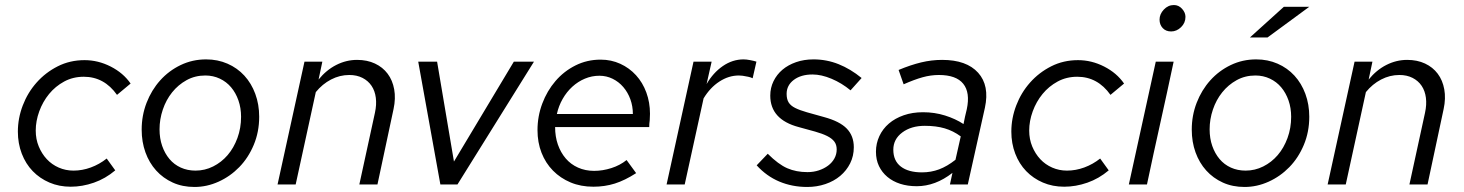

<svg xmlns="http://www.w3.org/2000/svg" viewBox="-20 -733 5817 763"><path d="M272 -55Q307 -55 341 -67.5Q375 -80 404 -103Q412 -91 421 -79.5Q430 -68 438 -56Q399 -23 353 -7Q307 9 261 9Q215 9 176.5 -7.5Q138 -24 110 -53Q82 -82 66.5 -122.5Q51 -163 51 -210Q51 -263 70.5 -314Q90 -365 125.5 -405Q161 -445 209.5 -469.5Q258 -494 316 -494Q370 -494 420 -468.5Q470 -443 499 -401L445 -356Q394 -428 313 -428Q270 -428 235 -409Q200 -390 175 -359.5Q150 -329 136 -290.5Q122 -252 122 -214Q122 -180 134 -151Q146 -122 166 -100.5Q186 -79 213.5 -67Q241 -55 272 -55Z M543 -218Q543 -274 562.5 -324.5Q582 -375 616.5 -413.5Q651 -452 698 -474.5Q745 -497 799 -497Q845 -497 884 -480Q923 -463 951 -432.5Q979 -402 994.5 -360Q1010 -318 1010 -269Q1010 -209 988.5 -157.5Q967 -106 931 -69Q895 -32 848.5 -11Q802 10 753 10Q705 10 666.5 -7.5Q628 -25 600.5 -55.5Q573 -86 558 -127.5Q543 -169 543 -218ZM757 -55Q794 -55 827 -71.5Q860 -88 884.5 -116.5Q909 -145 923.5 -184.5Q938 -224 938 -269Q938 -304 927.5 -334Q917 -364 898.5 -386Q880 -408 853.5 -420.5Q827 -433 796 -433Q755 -433 721.5 -414.5Q688 -396 664 -366Q640 -336 627 -297.5Q614 -259 614 -219Q614 -183 624.5 -153Q635 -123 653.5 -101Q672 -79 698.5 -67Q725 -55 757 -55Z M1083 0Q1110 -123 1136.5 -244Q1163 -365 1190 -488H1261Q1257 -470 1253.5 -452.5Q1250 -435 1246 -417Q1277 -455 1316.5 -475Q1356 -495 1399 -495Q1439 -495 1470 -480.5Q1501 -466 1520.5 -440Q1540 -414 1546.5 -378Q1553 -342 1544 -300Q1528 -225 1512 -150Q1496 -75 1480 0H1408Q1424 -72 1439 -142.5Q1454 -213 1470 -285Q1477 -317 1473.5 -344.5Q1470 -372 1456.5 -392Q1443 -412 1420.5 -423.5Q1398 -435 1368 -435Q1330 -435 1295.5 -417Q1261 -399 1235 -367Q1215 -275 1195 -183.5Q1175 -92 1155 0Z M1730 0 1642 -488H1717L1784 -91L2022 -488H2102L1798 0Z M2508 -45Q2463 -16 2423 -3.5Q2383 9 2338 9Q2288 9 2247.5 -8Q2207 -25 2177.5 -55Q2148 -85 2132 -126Q2116 -167 2116 -216Q2116 -271 2135 -321.5Q2154 -372 2187.5 -411Q2221 -450 2267 -473Q2313 -496 2367 -496Q2409 -496 2445 -479.5Q2481 -463 2507.5 -434Q2534 -405 2548.5 -365.5Q2563 -326 2563 -281Q2563 -274 2562.5 -267.5Q2562 -261 2562 -255Q2561 -248 2560.5 -241.5Q2560 -235 2560 -228H2186Q2186 -190 2197 -158.5Q2208 -127 2228 -103.5Q2248 -80 2277 -67Q2306 -54 2341 -54Q2375 -54 2409.5 -65Q2444 -76 2470 -97Q2480 -84 2489 -71Q2498 -58 2508 -45ZM2362 -432Q2332 -432 2304.5 -420.5Q2277 -409 2254.5 -388.5Q2232 -368 2216 -340Q2200 -312 2193 -280H2495Q2495 -311 2485 -338.5Q2475 -366 2457 -387Q2439 -408 2414.5 -420Q2390 -432 2362 -432Z M2629 0Q2656 -123 2682.5 -244Q2709 -365 2736 -488H2808Q2803 -465 2798 -443.5Q2793 -422 2788 -399Q2814 -444 2852.5 -470.5Q2891 -497 2935 -497Q2946 -497 2961.5 -494Q2977 -491 2986 -488L2971 -422Q2963 -426 2953 -428Q2943 -430 2931 -432Q2927 -432 2923.5 -432.5Q2920 -433 2916 -433Q2876 -433 2839 -409Q2802 -385 2776 -342L2701 0Z M2987 -76Q2998 -87 3009 -99Q3020 -111 3031 -122Q3073 -80 3108.5 -64.5Q3144 -49 3189 -49Q3213 -49 3234 -56Q3255 -63 3271 -75Q3287 -87 3296 -103.5Q3305 -120 3305 -139Q3305 -158 3295.5 -170.5Q3286 -183 3267 -192.5Q3248 -202 3219.5 -210Q3191 -218 3154 -228Q3041 -258 3041 -353Q3041 -384 3054 -410.5Q3067 -437 3089.5 -456Q3112 -475 3143.5 -486Q3175 -497 3213 -497Q3265 -497 3312.5 -478Q3360 -459 3404 -423Q3393 -411 3382 -398.5Q3371 -386 3360 -374Q3325 -403 3284.5 -420Q3244 -437 3209 -437Q3163 -437 3134.5 -415.5Q3106 -394 3106 -360Q3106 -339 3114 -326Q3122 -313 3140 -304Q3158 -295 3186 -287Q3214 -279 3254 -268Q3317 -251 3345 -222Q3373 -193 3373 -148Q3373 -113 3358.5 -84Q3344 -55 3319 -34Q3294 -13 3260 -1.5Q3226 10 3188 10Q3128 10 3077 -11.5Q3026 -33 2987 -76Z M3623 7Q3587 7 3557.5 -2.5Q3528 -12 3506.5 -30Q3485 -48 3473 -73Q3461 -98 3461 -130Q3461 -163 3474.5 -192Q3488 -221 3512.5 -242Q3537 -263 3571.5 -275Q3606 -287 3648 -287Q3694 -287 3735.5 -274Q3777 -261 3809 -240Q3812 -255 3815 -269.5Q3818 -284 3822 -299Q3836 -365 3808 -400Q3780 -435 3711 -435Q3679 -435 3646.5 -426Q3614 -417 3571 -398Q3566 -412 3561 -426.5Q3556 -441 3551 -455Q3599 -475 3640.5 -485Q3682 -495 3724 -495Q3821 -495 3867 -444Q3913 -393 3894 -305Q3877 -228 3860 -152.5Q3843 -77 3826 0H3755Q3757 -11 3760 -23Q3763 -35 3765 -46Q3697 7 3623 7ZM3530 -138Q3530 -94 3560 -71Q3590 -48 3644 -48Q3680 -48 3712 -60Q3744 -72 3777 -98L3798 -191Q3768 -213 3734 -223Q3700 -233 3655 -233Q3601 -233 3565.5 -206.5Q3530 -180 3530 -138Z M4220 -55Q4255 -55 4289 -67.5Q4323 -80 4352 -103Q4360 -91 4369 -79.5Q4378 -68 4386 -56Q4347 -23 4301 -7Q4255 9 4209 9Q4163 9 4124.5 -7.5Q4086 -24 4058 -53Q4030 -82 4014.5 -122.5Q3999 -163 3999 -210Q3999 -263 4018.5 -314Q4038 -365 4073.5 -405Q4109 -445 4157.5 -469.5Q4206 -494 4264 -494Q4318 -494 4368 -468.5Q4418 -443 4447 -401L4393 -356Q4342 -428 4261 -428Q4218 -428 4183 -409Q4148 -390 4123 -359.5Q4098 -329 4084 -290.5Q4070 -252 4070 -214Q4070 -180 4082 -151Q4094 -122 4114 -100.5Q4134 -79 4161.5 -67Q4189 -55 4220 -55Z M4634 -608Q4613 -608 4600.5 -621.5Q4588 -635 4588 -655Q4588 -677 4605 -695Q4622 -713 4645 -713Q4664 -713 4677.5 -698Q4691 -683 4691 -666Q4691 -642 4673.5 -625Q4656 -608 4634 -608ZM4644 -488Q4618 -365 4591 -244Q4564 -123 4538 0H4466Q4493 -123 4519.5 -244Q4546 -365 4573 -488Z M4716 0ZM4716 -218Q4716 -274 4735.5 -324.5Q4755 -375 4789.5 -413.5Q4824 -452 4871 -474.5Q4918 -497 4972 -497Q5018 -497 5057 -480Q5096 -463 5124 -432.5Q5152 -402 5167.5 -360Q5183 -318 5183 -269Q5183 -209 5161.5 -157.5Q5140 -106 5104 -69Q5068 -32 5021.5 -11Q4975 10 4926 10Q4878 10 4839.5 -7.5Q4801 -25 4773.5 -55.5Q4746 -86 4731 -127.5Q4716 -169 4716 -218ZM4930 -55Q4967 -55 5000 -71.5Q5033 -88 5057.5 -116.5Q5082 -145 5096.5 -184.5Q5111 -224 5111 -269Q5111 -304 5100.5 -334Q5090 -364 5071.5 -386Q5053 -408 5026.5 -420.5Q5000 -433 4969 -433Q4928 -433 4894.5 -414.5Q4861 -396 4837 -366Q4813 -336 4800 -297.5Q4787 -259 4787 -219Q4787 -183 4797.5 -153Q4808 -123 4826.5 -101Q4845 -79 4871.5 -67Q4898 -55 4930 -55ZM5082 -706H5183L5017 -584H4947Z M5256 0Q5283 -123 5309.5 -244Q5336 -365 5363 -488H5434Q5430 -470 5426.5 -452.5Q5423 -435 5419 -417Q5450 -455 5489.5 -475Q5529 -495 5572 -495Q5612 -495 5643 -480.5Q5674 -466 5693.5 -440Q5713 -414 5719.5 -378Q5726 -342 5717 -300Q5701 -225 5685 -150Q5669 -75 5653 0H5581Q5597 -72 5612 -142.5Q5627 -213 5643 -285Q5650 -317 5646.5 -344.5Q5643 -372 5629.5 -392Q5616 -412 5593.5 -423.5Q5571 -435 5541 -435Q5503 -435 5468.5 -417Q5434 -399 5408 -367Q5388 -275 5368 -183.5Q5348 -92 5328 0Z"/></svg>

Font: Rosa Sans Light
Style: Italic
Weight: 300
Italic angle: -12°
Designer: Pentagram / MCKL
Foundry: Pentagram / MCKL
Version: Version 1.005;September 16, 2019;FontCreator 11.5.0.2425 64-